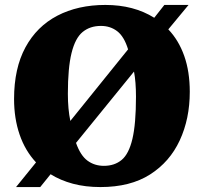

<svg xmlns="http://www.w3.org/2000/svg" viewBox="-20 -744 826 778"><path d="M45 14 126 -86Q82 -133 59.5 -198.5Q37 -264 37 -343Q37 -467 83 -552Q129 -637 212.5 -680.5Q296 -724 407 -724Q522 -724 605 -672L646 -724H744L662 -625Q704 -581 726.5 -517.5Q749 -454 749 -372Q749 -263 708.5 -175.5Q668 -88 588 -37Q508 14 387 14Q326 14 275.5 0.5Q225 -13 185 -38L143 14ZM265 -254 499 -544Q483 -596 455 -617.5Q427 -639 389 -639Q345 -639 315 -614.5Q285 -590 270 -529.5Q255 -469 255 -364Q255 -302 265 -254ZM401 -72Q444 -72 473 -96Q502 -120 516.5 -181Q531 -242 531 -352Q531 -412 523 -454L288 -165Q306 -114 334.5 -93Q363 -72 401 -72Z"/></svg>

Font: Literata 36pt ExtraBold
Style: Regular
Weight: 800
Designer: Latin by Veronika Burian and Jose Scaglione. Greek by Irene Vlachou. Cyrillic by Vera Evstafieva.
Foundry: TypeTogether
Version: Version 3.002